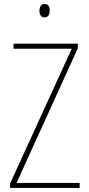

<svg xmlns="http://www.w3.org/2000/svg" viewBox="-20 -930 440 950"><path d="M374 0H30V-22L335 -689H47V-714H365V-691L62 -25H374ZM201 -910Q216 -910 221 -900Q226 -890 226 -878Q226 -863 220 -853.5Q214 -844 200 -844Q187 -844 181 -854Q175 -864 175 -877Q175 -889 180.5 -899.5Q186 -910 201 -910Z"/></svg>

Font: Noto Sans Tamil Condensed Thin
Style: Regular
Weight: 100
Width: 3
Designer: Jelle Bosma - Monotype Design Team
Foundry: Monotype Imaging Inc.
Version: Version 2.004; ttfautohint (v1.8.4.7-5d5b)